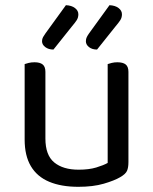

<svg xmlns="http://www.w3.org/2000/svg" viewBox="-20 -707 590 740"><path d="M75 -169V-260H155V-173Q155 -109 189 -81Q223 -53 283 -53Q323 -53 351 -61.5Q379 -70 395 -79V-260H475V-82Q475 -61 469.5 -48.5Q464 -36 443 -24Q421 -11 380 1Q339 13 282 13Q216 13 169.5 -6.5Q123 -26 99 -66.5Q75 -107 75 -169ZM475 -208H395V-460Q400 -462 410.5 -464.5Q421 -467 432 -467Q454 -467 464.5 -458.5Q475 -450 475 -430ZM155 -208H75V-460Q80 -462 90.5 -464.5Q101 -467 113 -467Q134 -467 144.5 -458.5Q155 -450 155 -430ZM155 -578 234 -687Q256 -686 269 -676Q282 -666 282 -652Q282 -639 275.5 -629Q269 -619 257 -605L186 -516Q167 -516 154.5 -525.5Q142 -535 142 -548Q142 -557 146 -564Q150 -571 155 -578ZM323 -578 402 -687Q424 -686 437 -676Q450 -666 450 -652Q450 -639 443.5 -629Q437 -619 425 -605L354 -516Q335 -516 323 -525.5Q311 -535 311 -548Q311 -557 314.5 -564Q318 -571 323 -578Z"/></svg>

Font: Baloo Bhaina 2
Style: Regular
Weight: 400
Designer: Yesha Goshar, Manish Minz, Shuchita Grover and Ek Type
Foundry: Ek Type
Version: Version 1.700